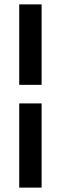

<svg xmlns="http://www.w3.org/2000/svg" viewBox="-20 -731 283 883"><path d="M171.4 131.8V-255.4H68.4V131.8ZM171.4 -710.9H68.4V-340.8H171.4Z"/></svg>

Font: Bert Sans Medium
Style: Regular
Weight: 500
Designer: Christian Robertson (Google), Cristiano Sobral
Foundry: Google, Cristiano Sobral
Version: Version 3.101